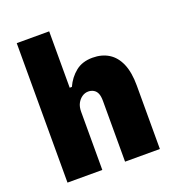

<svg xmlns="http://www.w3.org/2000/svg" viewBox="-129 -809 837 912"><g transform="rotate(-20 290.0 -352.5)"><path d="M57 0V-705H221V-420H232Q251 -462 285 -489.5Q319 -517 371 -517Q418 -517 452.5 -495.5Q487 -474 505.5 -430.5Q524 -387 524 -321V0H348V-307Q348 -331 342 -345Q336 -359 324 -366Q312 -373 297 -373Q280 -373 265.5 -363Q251 -353 242 -336Q233 -319 233 -294V0Z"/></g></svg>

Font: Nunito Sans 7pt Condensed Black
Style: Regular
Weight: 900
Width: 3
Designer: Vernon Adams
Foundry: Vernon Adams
Version: Version 3.101;gftools[0.9.27]